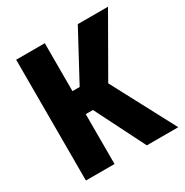

<svg xmlns="http://www.w3.org/2000/svg" viewBox="-160 -818 913 947"><g transform="rotate(-30 297.0 -344.0)"><path d="M60 0V-688H223V-415H264L411 -688H583L395 -360L586 0H407L264 -284H223V0Z"/></g></svg>

Font: Saira Semi Condensed
Style: Bold
Weight: 700
Width: 4
Designer: Hector Gatti with collaboration of the Omnibus-Type team
Foundry: Omnibus-Type
Version: Version 1.001; ttfautohint (v1.8)